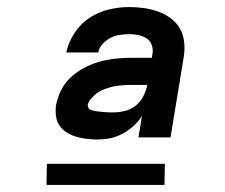

<svg xmlns="http://www.w3.org/2000/svg" viewBox="-20 -713 640 545"><path d="M256 -317Q240 -317 225 -319Q210 -321 196 -325Q182 -329 169.5 -337Q157 -345 149 -356.5Q141 -368 139 -383Q137 -398 139 -414Q143 -436 153.5 -457Q164 -478 181.5 -494Q199 -510 220 -521Q241 -532 263 -538Q285 -544 307.5 -546.5Q330 -549 352 -549H411L413 -561Q415 -574 410.5 -586Q406 -598 395.5 -604.5Q385 -611 372.5 -613.5Q360 -616 347 -616Q334 -616 320 -614Q306 -612 293.5 -605.5Q281 -599 271 -588Q261 -577 259 -564H168Q174 -592 191 -618.5Q208 -645 233.5 -662Q259 -679 288.5 -686Q318 -693 346 -693Q368 -693 389 -690Q410 -687 429.5 -680Q449 -673 465.5 -660.5Q482 -648 491.5 -630.5Q501 -613 503 -591.5Q505 -570 501 -548L464 -323H373L383 -384Q373 -368 358.5 -355Q344 -342 327 -333Q310 -324 292 -320.5Q274 -317 256 -317ZM302 -394Q318 -394 334.5 -398Q351 -402 365 -413Q379 -424 387 -440Q395 -456 398 -472H351Q343 -472 334.5 -471.5Q326 -471 317 -470Q308 -469 299.5 -467Q291 -465 282.5 -462Q274 -459 265.5 -455Q257 -451 250 -444.5Q243 -438 237 -431Q231 -424 229 -415Q229 -410 231.5 -406Q234 -402 239 -400.5Q244 -399 249 -398Q254 -397 259 -396.5Q264 -396 269.5 -395.5Q275 -395 280.5 -394.5Q286 -394 291 -394Q296 -394 302 -394ZM112 -188 113 -248H448L447 -188Z"/></svg>

Font: Iosevka Aile
Style: Bold Italic
Weight: 700
Italic angle: -9°
Designer: Belleve Invis
Foundry: Belleve Invis
Version: Version 28.0.1; ttfautohint (v1.8.4)